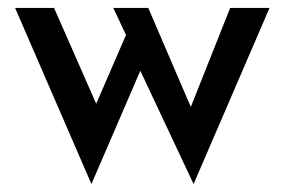

<svg xmlns="http://www.w3.org/2000/svg" viewBox="-20 -438 716 483"><path d="M353 -418 460 -169 559 -418H658L467 25L333 -260L210 25L18 -418H116L222 -177L297 -350L265 -418Z"/></svg>

Font: Reem Kufi Ink
Style: Regular
Weight: 400
Designer: Khaled Hosny
Version: Version 1.7